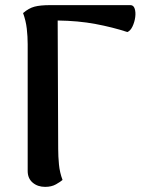

<svg xmlns="http://www.w3.org/2000/svg" viewBox="-20 -716 574 749"><path d="M156 13Q127 13 107.5 -3.5Q88 -20 88 -49V-544Q88 -573 84.5 -604Q81 -635 70 -665Q92 -684 114.5 -690Q137 -696 176 -696H489Q501 -696 505.5 -682Q510 -668 507.5 -649Q505 -630 497 -613Q489 -596 477 -591Q419 -610 352 -622.5Q285 -635 205 -636L207 -135Q207 -106 210 -74.5Q213 -43 224 -14Q216 -7 198.5 3Q181 13 156 13Z"/></svg>

Font: Arima SemiBold
Style: Regular
Weight: 600
Designer: Joana Correia and Natanael Gama
Foundry: NDISCOVER
Version: Version 1.101;gftools[0.9.23]